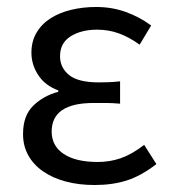

<svg xmlns="http://www.w3.org/2000/svg" viewBox="-20 -518 488 550"><path d="M251 12Q206 12 168.5 2Q131 -8 103.5 -27Q76 -46 61 -73Q46 -100 46 -134Q46 -187 75.5 -215.5Q105 -244 147 -255V-259Q109 -273 89.5 -303Q70 -333 70 -367Q70 -400 85 -425Q100 -450 125.5 -466Q151 -482 184.5 -490Q218 -498 256 -498Q300 -498 339.5 -484Q379 -470 413 -445L380 -390Q351 -411 321.5 -422Q292 -433 258 -433Q213 -433 182.5 -414Q152 -395 152 -357Q152 -324 178 -303Q204 -282 263 -282Q277 -282 291 -282.5Q305 -283 324 -285V-221Q302 -223 284 -223Q266 -223 248 -223Q128 -223 128 -141Q128 -100 162.5 -77Q197 -54 260 -54Q295 -54 326.5 -65Q358 -76 393 -103L428 -48Q384 -14 343 -1Q302 12 251 12Z"/></svg>

Font: Giro Regular
Style: Regular
Weight: 400
Designer: Paul D. Hunt
Foundry: Adobe Systems Incorporated
Version: Version 1.000;PS 1.0;hotconv 1.0.88;makeotf.lib2.5.647800